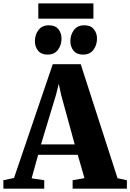

<svg xmlns="http://www.w3.org/2000/svg" viewBox="-56 -1130 780 1150"><path d="M28 -64 260 -745.5H427.5L648 -62.5L704 -50.5V0H379V-50.5L450 -63L409.5 -203H172.5L133.5 -62L209 -50.5V0H-35.5L-36 -50.5ZM391.5 -265 310 -562.5 296 -628 279.5 -562 189.5 -265ZM228 -803Q191 -803 172 -826.5Q153 -850 153 -883Q153 -922 174.5 -950.2Q196 -978.5 236.5 -978.5H237.5Q275 -978.5 293.8 -955Q312.5 -931.5 312.5 -899Q312.5 -860.5 291.2 -831.8Q270 -803 229 -803ZM440.5 -803Q403.5 -803 384.5 -826.5Q365.5 -850 365.5 -883Q365.5 -922 386.8 -950.2Q408 -978.5 449 -978.5H450Q487 -978.5 506 -955Q525 -931.5 525 -899Q525 -860.5 503.8 -831.8Q482.5 -803 441.5 -803ZM503.5 -1109.5V-1018H173.5V-1109.5Z"/></svg>

Font: Merriweather 60pt Black
Style: Regular
Weight: 900
Version: Version 2.100